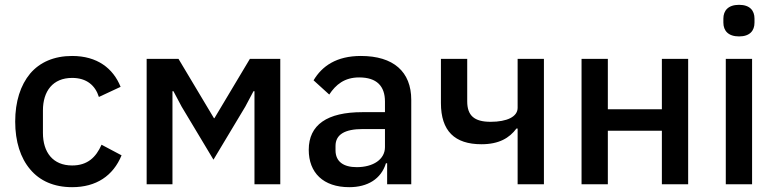

<svg xmlns="http://www.w3.org/2000/svg" viewBox="-20 -764 3216 796"><path d="M279 12C204 12 145 -14 105 -62C65 -109 43 -177 43 -260C43 -343 65 -411 105 -459C145 -506 204 -532 279 -532C383 -532 449 -481 480 -404L390 -362C375 -410 339 -441 279 -441C199 -441 158 -386 158 -306V-213C158 -133 199 -78 279 -78C343 -78 378 -112 401 -164L484 -120C449 -35 379 12 279 12Z M588 -520H720L867 -274H869L1016 -520H1142V0H1035V-386H1031L997 -322L865 -102L733 -322L699 -386H695V0H588Z M1476 -532C1375 -532 1315 -490 1280 -431L1345 -372C1372 -413 1408 -443 1469 -443C1542 -443 1576 -407 1576 -343V-299H1482C1337 -299 1260 -247 1260 -143C1260 -48 1320 12 1428 12C1504 12 1560 -22 1580 -87H1585V0H1685V-350C1685 -467 1611 -532 1476 -532ZM1576 -154C1576 -103 1527 -71 1459 -71C1404 -71 1371 -94 1371 -141V-159C1371 -206 1409 -229 1484 -229H1576V-154Z M2126 -231H2121C2092 -192 2049 -166 1976 -166C1865 -166 1808 -221 1808 -337V-520H1917V-344C1917 -285 1946 -259 2014 -259C2082 -259 2126 -280 2126 -317V-520H2235V0H2126Z M2391 -520H2500V-311H2724V-520H2833V0H2724V-222H2500V0H2391Z M3044 -613C2999 -613 2979 -637 2979 -670V-687C2979 -720 2999 -744 3044 -744C3089 -744 3108 -720 3108 -687V-670C3108 -637 3089 -613 3044 -613ZM2989 -520H3098V0H2989Z"/></svg>

Font: Plexus Sans Medium
Style: Regular
Weight: 500
Version: Version 2.001;PS 002.001;hotconv 1.0.70;makeotf.lib2.5.58329